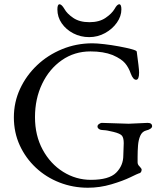

<svg xmlns="http://www.w3.org/2000/svg" viewBox="-20 -866 769 900"><path d="M591 -35Q556 -18 502 -2Q448 14 392 14Q322 14 259 -10.5Q196 -35 148 -80Q100 -125 72.5 -185Q45 -245 45 -316Q45 -387 74 -449.5Q103 -512 153.5 -560Q204 -608 271 -635.5Q338 -663 413 -663Q434 -663 468.5 -659Q503 -655 538 -648.5Q573 -642 597 -635.5Q621 -629 621 -624Q626 -586 629 -561.5Q632 -537 632 -526Q632 -492 618 -492Q604 -492 593 -521Q583 -550 566 -570Q549 -590 508 -608Q465 -625 404 -625Q329 -625 270 -584Q211 -543 177.5 -473Q144 -403 144 -317Q144 -231 180 -164.5Q216 -98 276 -60.5Q336 -23 406 -23Q491 -23 524.5 -56.5Q558 -90 558 -137L560 -195Q560 -219 552 -229.5Q544 -240 511 -248Q495 -252 483.5 -254Q472 -256 465 -256Q452 -256 444.5 -261Q437 -266 437 -273Q437 -280 444.5 -285Q452 -290 457 -290L583 -286L672 -290Q693 -290 693 -274Q693 -268 685 -262.5Q677 -257 664 -254Q646 -249 637.5 -229.5Q629 -210 627 -184Q625 -158 625 -132V-105Q625 -94 635 -85Q644 -75 644 -72Q644 -55 630 -53Q626 -52 591 -35ZM249 -822Q249 -846 259 -846Q269 -846 282 -824Q294 -802 323.5 -782Q353 -762 399 -762Q445 -762 474.5 -782Q504 -802 517 -824Q529 -846 539 -846Q549 -846 549 -822Q549 -790 528 -760Q507 -730 472.5 -711Q438 -692 398 -692Q358 -692 324 -709.5Q290 -727 269.5 -756.5Q249 -786 249 -822Z"/></svg>

Font: Benne
Style: Regular
Weight: 400
Designer: John-Daniel Harrington
Version: Version 1.001